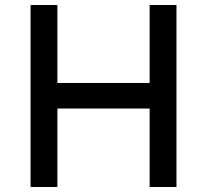

<svg xmlns="http://www.w3.org/2000/svg" viewBox="-20 -746 826 766"><path d="M684 -726V0H577V-313H209V0H102V-726H209V-415H577V-726Z"/></svg>

Font: Josefin Sans Medium
Style: Regular
Weight: 500
Designer: Santiago Orozco
Foundry: Typemade
Version: Version 2.001